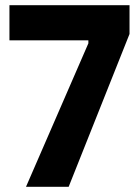

<svg xmlns="http://www.w3.org/2000/svg" viewBox="-20 -720 533 740"><path d="M80.2 0H244.6L479.2 -589V-700H16.4V-564.6H320.6V-553Z"/></svg>

Font: Fixel Variable
Style: Regular
Weight: 100
Width: 3
Designer: AlfaBravo + MacPaw
Foundry: Kyrylo Tkachov, Marchela Mozhyna, Serhii Makarenko, Maria Weinstein, Zakhar Kryvoshyya
Version: Version 1.211